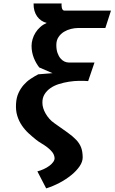

<svg xmlns="http://www.w3.org/2000/svg" viewBox="-20 -810 650 1089"><path d="M186 -16.5Q164 -34 142.2 -54Q120.5 -74 103.8 -98.8Q87 -123.5 77.8 -153.8Q68.5 -184 71 -222.5Q73 -256.5 84.8 -282.2Q96.5 -308 114 -328Q131.5 -348 153.2 -362.5Q175 -377 197 -388.5L278 -395L202.5 -427.5Q194 -438.5 186.2 -451.8Q178.5 -465 172.2 -480.5Q166 -496 162.5 -513.5Q159 -531 159 -550Q159 -568.5 164.8 -588Q170.5 -607.5 181.5 -625Q192.5 -642.5 208.5 -656.8Q224.5 -671 245 -680Q228 -684 214.2 -693.5Q200.5 -703 190.5 -717Q180.5 -731 175.2 -749.5Q170 -768 170.5 -790.5H329.5Q329 -787 329 -780.2Q329 -773.5 330.5 -766.8Q332 -760 335.2 -755Q338.5 -750 345 -750H609.5L577.5 -651H420Q403.5 -651 382.8 -646Q362 -641 343.2 -629.8Q324.5 -618.5 312 -600Q299.5 -581.5 299.5 -555Q299.5 -529 306 -510.2Q312.5 -491.5 322.8 -479.2Q333 -467 345.2 -461.2Q357.5 -455.5 369 -455.5H516L480 -350Q456.5 -352 428.2 -351.5Q400 -351 371 -346.5Q342 -342 314.8 -333.5Q287.5 -325 266.5 -310.5Q245.5 -296 232.8 -275.5Q220 -255 220.5 -227Q220.5 -212.5 225.2 -196.8Q230 -181 238.8 -165.8Q247.5 -150.5 259.8 -136.5Q272 -122.5 288 -111.5Q332 -80.5 362.2 -59Q392.5 -37.5 411.8 -17.2Q431 3 439.8 25.8Q448.5 48.5 449 81Q449.5 107 431.5 133.2Q413.5 159.5 384.2 183.2Q355 207 317.8 226.8Q280.5 246.5 242 258.5L192 162Q210 157.5 228 149.2Q246 141 260 130.5Q274 120 282.2 108.2Q290.5 96.5 289.5 85Q287.5 66.5 275.8 52Q264 37.5 248.2 25.5Q232.5 13.5 215.5 3.5Q198.5 -6.5 186 -16.5Z"/></svg>

Font: B612
Style: Bold Italic
Weight: 700
Italic angle: -10°
Designer: Nicolas Chauveau, Thomas Paillot, Jonathan Favre-Lamarine, Jean-Luc Vinot
Foundry: AIRBUS
Version: Version 1.008